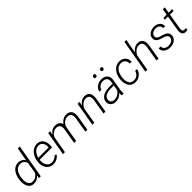

<svg xmlns="http://www.w3.org/2000/svg" viewBox="410 -2375 4010 4010"><g transform="rotate(-45 2415.5 -370.0)"><path d="M45.9 -265.6Q57.1 -348.6 91.3 -412.8Q125.5 -477.1 175 -508.3Q224.6 -539.6 286.1 -538.1Q333 -537.1 371.6 -516.4Q410.2 -495.6 432.6 -453.6L486.3 -750H543.9L413.6 0H359.4L372.6 -70.3Q303.7 12.7 201.7 9.8Q127.9 7.8 86.2 -47.6Q44.4 -103 42.5 -196.8Q41.5 -227.1 44.9 -255.4ZM104.5 -255.9Q100.6 -223.1 101.6 -186Q103.5 -119.1 132.6 -80.8Q161.6 -42.5 215.3 -40.5Q269.5 -39.1 310.5 -65.4Q351.6 -91.8 379.9 -135.7L422.4 -384.8Q408.2 -432.1 375.7 -459.2Q343.3 -486.3 293 -487.8Q218.8 -490.2 169.2 -430.9Q119.6 -371.6 105.5 -266.1Z M775.9 9.8Q712.4 8.8 666 -25.6Q619.6 -60.1 597.9 -119.4Q576.2 -178.7 582.5 -247.6L584 -264.2Q590.8 -337.4 627.4 -403.6Q664.1 -469.7 720.2 -504.6Q776.4 -539.6 840.3 -538.1Q899.4 -537.1 940.2 -505.9Q981 -474.6 999.5 -418.9Q1018.1 -363.3 1011.2 -295.9L1007.3 -260.3H641.6L640.1 -248.5Q632.8 -195.3 647.9 -146.7Q663.1 -98.1 697.5 -69.6Q731.9 -41 780.3 -40Q827.1 -38.6 864.7 -58.1Q902.3 -77.6 934.1 -110.4L968.3 -82.5Q932.6 -36.6 883.5 -12.9Q834.5 10.7 775.9 9.8ZM837.4 -488.3Q773.9 -490.7 723.6 -443.4Q673.3 -396 647.9 -310.1L954.6 -309.6L956.1 -316.9Q964.8 -386.2 931.6 -436.3Q898.4 -486.3 837.4 -488.3Z M1217.3 -528.3 1200.7 -442.4Q1272 -540 1379.9 -538.1Q1435.5 -537.1 1472.4 -510.3Q1509.3 -483.4 1518.1 -435.5Q1554.2 -484.9 1602.3 -512Q1650.4 -539.1 1707 -538.1Q1782.2 -536.6 1818.6 -488.5Q1855 -440.4 1848.6 -355.5L1847.7 -344.2L1789.6 0H1731.4L1789.1 -345.2Q1792 -374 1789.6 -399.9Q1779.8 -486.3 1690.9 -487.8Q1631.3 -488.8 1581.3 -449Q1531.2 -409.2 1518.6 -349.6L1458 0H1399.9L1458.5 -349.6Q1472.7 -484.4 1359.4 -487.8Q1303.2 -488.8 1254.9 -452.6Q1206.5 -416.5 1189.9 -362.8L1127.4 0H1069.3L1161.1 -528.3Z M2084.5 -528.3 2066.9 -438Q2102.1 -486.8 2148.2 -512.9Q2194.3 -539.1 2247.1 -538.1Q2323.2 -536.1 2357.9 -484.9Q2392.6 -433.6 2382.3 -343.8L2324.7 0H2267.1L2324.7 -344.7Q2327.6 -372.6 2325.7 -398.4Q2317.4 -485.4 2231 -487.8Q2179.7 -488.8 2135.3 -457.3Q2090.8 -425.8 2057.1 -362.3L1994.6 0H1937L2028.8 -528.3Z M2803.2 0Q2800.8 -18.6 2801.8 -37.1L2806.2 -73.7Q2769.5 -34.2 2722.4 -11.7Q2675.3 10.7 2620.6 9.8Q2553.7 8.8 2512 -32.5Q2470.2 -73.7 2474.6 -136.2Q2478.5 -188.5 2510.5 -226.8Q2542.5 -265.1 2601.6 -286.4Q2660.6 -307.6 2733.9 -307.6L2841.8 -307.1L2850.6 -367.7Q2856.4 -421.9 2827.1 -454.6Q2797.9 -487.3 2740.7 -489.3Q2683.1 -490.2 2640.4 -460.7Q2597.7 -431.2 2586.9 -382.8H2529.8Q2539.6 -452.1 2601.1 -495.8Q2662.6 -539.6 2746.6 -538.6Q2828.1 -536.6 2872.3 -489.3Q2916.5 -441.9 2908.2 -366.2L2864.3 -100.6L2860.4 -58.1Q2858.9 -31.7 2864.3 -5.9L2863.3 0ZM2630.4 -41.5Q2684.1 -39.6 2733.2 -67.1Q2782.2 -94.7 2814.5 -145.5L2834.5 -262.2L2741.2 -262.7Q2652.3 -262.7 2596.2 -231.2Q2540 -199.7 2534.2 -141.1Q2529.8 -98.1 2556.9 -70.3Q2584 -42.5 2630.4 -41.5ZM2650.4 -681.6Q2651.4 -698.2 2664.1 -710Q2676.8 -721.7 2691.9 -721.7Q2709 -722.2 2720 -710.4Q2731 -698.7 2730 -681.6Q2729 -666.5 2716.8 -654.5Q2704.6 -642.6 2688 -642.6Q2671.4 -642.6 2660.4 -653.6Q2649.4 -664.6 2650.4 -681.6ZM2857.9 -681.2Q2858.9 -697.8 2871.6 -709.5Q2884.3 -721.2 2899.4 -721.2Q2916.5 -721.7 2927.5 -710Q2938.5 -698.2 2937 -681.2Q2936 -665 2923.8 -653.8Q2911.6 -642.6 2895.5 -642.1Q2878.9 -642.1 2867.9 -653.1Q2856.9 -664.1 2857.9 -681.2Z M3203.6 -39.1Q3261.2 -37.1 3305.4 -71Q3349.6 -105 3364.3 -162.6H3419.4Q3404.8 -84 3342.5 -35.9Q3280.3 12.2 3200.7 10.3Q3136.7 8.8 3093.3 -24.9Q3049.8 -58.6 3030.5 -118.2Q3011.2 -177.7 3018.1 -252.4L3020 -273.4Q3025.9 -324.7 3045.2 -373Q3064.5 -421.4 3096.7 -458.7Q3128.9 -496.1 3173.6 -517.8Q3218.3 -539.6 3274.4 -538.1Q3355.5 -536.1 3403.3 -483.4Q3451.2 -430.7 3448.2 -349.6L3393.1 -350.1Q3394 -411.1 3361.3 -448.7Q3328.6 -486.3 3272 -488.3Q3211.4 -490.2 3165 -453.1Q3118.7 -416 3095.2 -348.1Q3071.8 -280.3 3073.2 -204.1Q3074.7 -125.5 3108.4 -83.3Q3142.1 -41 3203.6 -39.1Z M3633.8 -439Q3710 -540 3813.5 -538.1Q3889.6 -536.1 3924.3 -484.9Q3959 -433.6 3948.7 -343.8L3891.1 0H3833.5L3891.1 -344.7Q3894 -372.6 3892.1 -398.4Q3883.8 -485.4 3797.4 -487.8Q3746.1 -488.8 3701.7 -457.3Q3657.2 -425.8 3623.5 -362.3L3561 0H3503.4L3633.8 -750H3691.4Z M4374.5 -137.7Q4382.3 -205.1 4292.5 -235.4L4208.5 -260.3Q4092.8 -299.3 4099.1 -390.6Q4102.5 -456.5 4159.9 -497.8Q4217.3 -539.1 4296.4 -538.1Q4374 -537.1 4422.4 -494.4Q4470.7 -451.7 4467.3 -380.4H4409.7Q4412.6 -427.7 4380.1 -457.5Q4347.7 -487.3 4293.9 -488.3Q4238.3 -488.3 4200.2 -462.2Q4162.1 -436 4157.2 -393.1Q4149.9 -330.1 4234.4 -304.7L4295.4 -287.1L4328.1 -275.9Q4438.5 -234.4 4432.1 -140.6Q4428.2 -77.1 4377.2 -36.4Q4326.2 4.4 4245.6 9.3L4225.6 9.8Q4172.4 8.8 4129.4 -11Q4086.4 -30.8 4063.5 -66.4Q4040.5 -102.1 4043.5 -148.4L4101.6 -147.9Q4101.6 -98.1 4135.3 -69.3Q4168.9 -40.5 4228 -39.6Q4286.6 -39.6 4327.6 -66.2Q4368.7 -92.8 4374.5 -137.7Z M4741.2 -663.6 4717.8 -528.3H4823.7L4815.4 -480.5H4709.5L4650.9 -127.9L4649.9 -97.7Q4649.9 -44.4 4698.7 -43Q4713.9 -42.5 4746.1 -46.4L4743.7 1.5Q4714.8 9.8 4685.1 8.8Q4633.8 7.8 4610.4 -27.1Q4586.9 -62 4593.3 -128.4L4651.4 -480.5H4556.6L4565.4 -528.3H4659.2L4683.1 -663.6Z"/></g></svg>

Font: TypoPRO Roboto
Style: Italic
Weight: 300
Italic angle: -12°
Designer: Google
Version: Version 2.136; 2016